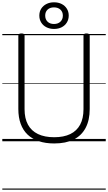

<svg xmlns="http://www.w3.org/2000/svg" viewBox="-20 -1225 937 1665"><path d="M450 19Q375 19 317 -0.5Q259 -20 219.5 -57.5Q180 -95 159.5 -151Q139 -207 139 -280V-916Q139 -926 145.5 -930.5Q152 -935 166 -935Q181 -935 187 -930.5Q193 -926 193 -916V-278Q193 -198 222.5 -144Q252 -90 309.5 -62.5Q367 -35 450 -35Q533 -35 589.5 -62.5Q646 -90 675 -144Q704 -198 704 -278V-916Q704 -926 710 -930.5Q716 -935 730 -935Q758 -935 758 -916V-280Q758 -183 722.5 -116Q687 -49 619 -15Q551 19 450 19ZM448 -974Q412 -974 383 -988.5Q354 -1003 337.5 -1029.5Q321 -1056 321 -1090Q321 -1124 337.5 -1150Q354 -1176 383 -1190.5Q412 -1205 448 -1205Q486 -1205 514.5 -1190.5Q543 -1176 559.5 -1150Q576 -1124 576 -1090Q576 -1056 559.5 -1029.5Q543 -1003 514.5 -988.5Q486 -974 448 -974ZM448 -1017Q483 -1017 504 -1037Q525 -1057 525 -1090Q525 -1122 504 -1141.5Q483 -1161 448 -1161Q413 -1161 392.5 -1141.5Q372 -1122 372 -1090Q372 -1057 392.5 -1037Q413 -1017 448 -1017ZM0 410H897V420H0ZM0 -20H897V0H0ZM0 -505H897V-500H0ZM0 -930H897V-920H0Z"/></svg>

Font: Playwrite DE Grund Guides
Style: Regular
Weight: 400
Designer: Veronika Burian, José Scaglione
Foundry: TypeTogether
Version: Version 1.003